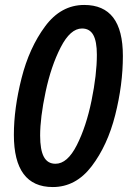

<svg xmlns="http://www.w3.org/2000/svg" viewBox="-20 -745 524 775"><path d="M36 -201Q36 -307 67 -429.5Q98 -552 162 -638.5Q226 -725 320 -725Q398 -725 437 -674Q476 -623 476 -519Q476 -403 445 -280.5Q414 -158 350 -74Q286 10 193 10Q36 10 36 -201ZM371 -524Q371 -578 356.5 -604Q342 -630 311 -630Q264 -630 225 -554Q186 -478 164 -374Q142 -270 142 -198Q142 -140 157 -112Q172 -84 204 -84Q252 -84 290 -159Q328 -234 349.5 -339Q371 -444 371 -524Z"/></svg>

Font: Noto Sans UI NarrowMedium
Style: Italic
Weight: 500
Width: 4
Italic angle: -12°
Designer: Monotype Design Team
Foundry: Monotype Imaging Inc.
Version: Version 1.001